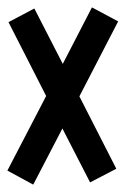

<svg xmlns="http://www.w3.org/2000/svg" viewBox="-20 -603 379 520"><path d="M229 -583 300 -545 195 -342 295 -146 224 -109 149 -255 70 -103 0 -141 105 -343 3 -543 73 -580 150 -430Z"/></svg>

Font: Satisfactory Mid
Style: Regular
Weight: 400
Designer: Sadat Fauzi
Foundry: Intuisi Creative
Version: Version 001.000